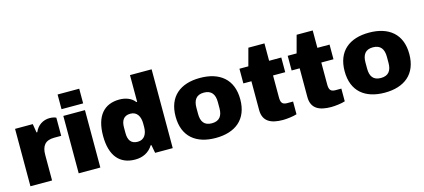

<svg xmlns="http://www.w3.org/2000/svg" viewBox="-58 -1210 3767 1706"><g transform="rotate(-15 1826.0 -356.5)"><path d="M60 0H259V-235C259 -315 290 -362 376 -362H440V-529C431 -534 408 -541 381 -541C321 -541 268 -508 243 -448H236L223 -528H60Z M504 -590H703V-725H504ZM504 0H703V-528H504Z M1022 12C1091 12 1149 -15 1186 -75H1193L1207 0H1369V-725H1170V-479H1163C1132 -521 1078 -540 1022 -540C882 -540 799 -449 799 -265C799 -79 882 12 1022 12ZM1084 -135C1022 -135 998 -175 998 -237V-290C998 -352 1022 -393 1084 -393C1146 -393 1172 -342 1172 -280V-247C1172 -185 1146 -135 1084 -135Z M1763 12C1943 12 2061 -79 2061 -264C2061 -449 1943 -540 1763 -540C1583 -540 1466 -449 1466 -264C1466 -79 1583 12 1763 12ZM1763 -123C1693 -123 1665 -165 1665 -235V-292C1665 -362 1693 -405 1763 -405C1833 -405 1862 -362 1862 -292V-235C1862 -165 1833 -123 1763 -123Z M2381 12C2416 12 2476 5 2509 -6V-123H2453C2408 -123 2397 -147 2397 -192V-393H2509V-528H2397V-688H2249L2206 -528H2124V-393H2198V-129C2198 -21 2273 12 2381 12Z M2825 12C2860 12 2920 5 2953 -6V-123H2897C2852 -123 2841 -147 2841 -192V-393H2953V-528H2841V-688H2693L2650 -528H2568V-393H2642V-129C2642 -21 2717 12 2825 12Z M3318 12C3498 12 3616 -79 3616 -264C3616 -449 3498 -540 3318 -540C3138 -540 3021 -449 3021 -264C3021 -79 3138 12 3318 12ZM3318 -123C3248 -123 3220 -165 3220 -235V-292C3220 -362 3248 -405 3318 -405C3388 -405 3417 -362 3417 -292V-235C3417 -165 3388 -123 3318 -123Z"/></g></svg>

Font: Archivo Black
Style: Regular
Weight: 900
Designer: Hector Gatti
Foundry: Omnibus-Type
Version: Version 2.001